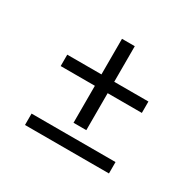

<svg xmlns="http://www.w3.org/2000/svg" viewBox="-94 -560 597 584"><g transform="rotate(30 205.0 -267.5)"><path d="M225.1 -454.6V-329.6H345.2V-289.6H225.1V-159.7H180.2V-289.6H60.1V-329.6H180.2V-454.6ZM55.7 -120.1H350.6V-80.1H55.7Z"/></g></svg>

Font: Rochester
Style: Regular
Weight: 400
Version: Version 1.006